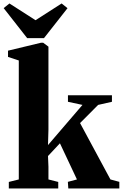

<svg xmlns="http://www.w3.org/2000/svg" viewBox="-38 -1058 690 1078"><path d="M11.5 0V-36.5L67.5 -50.5V-718.5L7 -738.5V-773.5L192 -818H204.5L234 -796V-330L231.5 -243.5L425 -469L343.5 -486.5V-523H590.5V-486.5L513 -469L411.5 -367L582 -50.5L632 -37V0H345.5L343 -37L394 -50.5L298.5 -253.5L231.5 -182L234 -122V-50.5L289 -36.5V0ZM114.5 -844 -17.5 -1012.5 15 -1038.5 161.5 -944.5 308 -1038.5 341 -1012 209 -844Z"/></svg>

Font: Merriweather 96pt Black
Style: Regular
Weight: 900
Version: Version 2.100